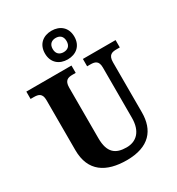

<svg xmlns="http://www.w3.org/2000/svg" viewBox="-227 -1118 1165 1267"><g transform="rotate(-30 355.5 -484.5)"><path d="M360 -761C423 -761 472 -799 472 -870C472 -941 423 -979 360 -979C297 -979 248 -941 248 -870C248 -799 297 -761 360 -761ZM360 -816C332 -816 307 -831 307 -870C307 -909 332 -924 360 -924C389 -924 413 -909 413 -870C413 -831 389 -816 360 -816ZM365 10C537 10 608 -80 608 -214V-595C608 -651 636 -658 671 -658H696V-714H447V-658H471C506 -658 533 -651 533 -599V-216C533 -111 479 -64 406 -64C323 -64 274 -99 274 -210V-595C274 -651 302 -658 336 -658H360V-714H16V-658H40C75 -658 103 -651 103 -599V-218C103 -54 210 10 365 10Z"/></g></svg>

Font: Noto Serif Devanagari SemiCondensed ExtraBold
Style: Regular
Weight: 800
Width: 4
Designer: Universal Thirst, Indian Type Foundry and the Monotype Design Team
Foundry: Monotype Imaging Inc.
Version: Version 2.004